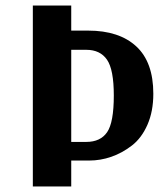

<svg xmlns="http://www.w3.org/2000/svg" viewBox="-20 -670 602 690"><path d="M98 0V-650H236V-560H297Q408 -560 469.5 -503.5Q531 -447 531 -333Q531 -270 510 -222Q489 -174 454 -147Q419 -120 380 -106.5Q341 -93 300 -93H236V0ZM236 -160H290Q341 -160 365 -195Q389 -230 389 -327Q389 -420 364.5 -455.5Q340 -491 290 -491H236Z"/></svg>

Font: Arsenal
Style: Bold
Weight: 700
Designer: Andrij Shevchenko
Foundry: Stairsfor
Version: Version 2.001;PS 002.001;hotconv 1.0.88;makeotf.lib2.5.64775